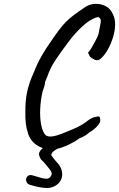

<svg xmlns="http://www.w3.org/2000/svg" viewBox="-20 -707 610 984"><path d="M215 59Q200 53 183 45Q166 37 151 22.5Q136 8 126 -16Q116 -45 112.5 -73Q109 -101 110 -138Q110 -190 117.5 -228.5Q125 -267 141 -307Q143 -310 148.5 -324.5Q154 -339 161.5 -356Q169 -373 173 -382Q181 -399 197.5 -427.5Q214 -456 233 -483Q262 -526 281.5 -552Q301 -578 318.5 -595.5Q336 -613 358 -629.5Q380 -646 414 -669Q436 -685 465 -687Q494 -689 520.5 -676Q547 -663 559 -633Q570 -612 570 -582Q570 -552 560 -518.5Q550 -485 534 -455.5Q518 -426 497 -407Q484 -395 469.5 -399.5Q455 -404 441 -417Q432 -434 431.5 -437Q431 -440 435 -441Q441 -448 451 -465Q461 -482 471 -501.5Q481 -521 485 -533Q493 -575 496 -591Q499 -607 490 -616Q486 -620 478.5 -619Q471 -618 454 -609Q431 -599 396 -566Q361 -533 330 -491Q290 -438 263 -397Q236 -356 222 -313Q220 -309 215.5 -298Q211 -287 211 -287Q212 -283 208 -267.5Q204 -252 199 -241Q188 -195 186 -148Q184 -101 191.5 -65Q199 -29 214 -14Q227 -5 248.5 -8Q270 -11 298 -22Q326 -33 356 -46Q380 -56 400 -68Q420 -80 430 -89Q438 -95 450.5 -101.5Q463 -108 472 -108Q486 -113 490 -108Q494 -103 494 -91Q494 -77 477 -59Q460 -41 436 -27Q428 -19 414.5 -11Q401 -3 387 2Q366 18 335 33Q304 48 272.5 56Q241 64 215 59ZM237 255Q222 258 199.5 255Q177 252 158 247Q139 242 133 240Q121 236 116.5 226.5Q112 217 114.5 207.5Q117 198 125.5 193Q134 188 148 192Q164 196 183.5 202.5Q203 209 218.5 209Q234 209 241 195Q248 184 242.5 173Q237 162 226 150Q219 141 210 130.5Q201 120 190 110Q182 98 180 85.5Q178 73 194 57Q210 41 258 17L299 42Q274 54 258.5 65Q243 76 243 89Q257 109 274 127.5Q291 146 296 166Q302 190 295 208.5Q288 227 272.5 239Q257 251 237 255Z"/></svg>

Font: Caveat Medium
Style: Regular
Weight: 500
Designer: Pablo Impallari
Foundry: Pablo Impallari
Version: Version 2.000